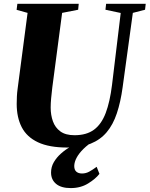

<svg xmlns="http://www.w3.org/2000/svg" viewBox="-20 -763 784 1006"><path d="M676 -695.5 622.5 -305.5Q612 -228.5 592.2 -169.2Q572.5 -110 539 -70.2Q505.5 -30.5 454.8 -10.2Q404 10 332.5 10Q237.5 10 179 -17.5Q120.5 -45 94 -96.2Q67.5 -147.5 67.5 -218.5Q67.5 -237.5 68.5 -257.8Q69.5 -278 72.5 -299.5L124.5 -695.5L67 -711.5L71 -743H392.5L389.5 -712L305.5 -695.5L254 -304.5Q250.5 -275.5 248 -248.5Q245.5 -221.5 245.5 -199.5Q245.5 -160.5 257.2 -127.5Q269 -94.5 296.2 -74.5Q323.5 -54.5 370.5 -54.5Q433 -54.5 472.2 -83.2Q511.5 -112 533.8 -170.8Q556 -229.5 567 -318.5L612.5 -695L532.5 -712L536 -743H743.5L740 -712ZM350.5 222.5Q300.5 222.5 274 200.5Q247.5 178.5 247.5 141Q247.5 112 261.8 87.2Q276 62.5 299.2 41.8Q322.5 21 350.8 4.2Q379 -12.5 407 -25.5L443.5 -39.5L477.5 -29Q442 -7 418 16.5Q394 40 381.8 62.8Q369.5 85.5 369 106.5Q369 127 380 136.5Q391 146 409.5 146Q430 146 447.8 136.2Q465.5 126.5 486.5 111L501 148Q481 174 441.8 198.2Q402.5 222.5 350.5 222.5Z"/></svg>

Font: Merriweather 96pt Black
Style: Italic
Weight: 900
Italic angle: -7.8°
Version: Version 2.101